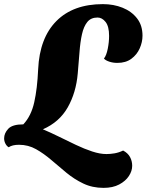

<svg xmlns="http://www.w3.org/2000/svg" viewBox="-64 -702 711 931"><path d="M438 209Q384 209 340 188Q296 167 258.5 136Q221 105 185 74Q149 43 111 21.5Q73 0 28 0Q-4 0 -22 12Q-32 6 -38 -6Q-44 -18 -44 -31Q-44 -56 -24 -77.5Q-4 -99 49 -99Q87 -139 102 -206Q117 -273 121 -366Q128 -518 209.5 -600Q291 -682 435 -682Q487 -682 530.5 -664.5Q574 -647 600.5 -613Q627 -579 627 -529Q627 -498 613.5 -467.5Q600 -437 573 -417Q546 -397 505 -397Q484 -397 466 -403Q448 -409 440 -418Q452 -433 458.5 -465.5Q465 -498 465 -528Q465 -574 448 -595.5Q431 -617 409 -617Q377 -617 359.5 -595.5Q342 -574 333.5 -536Q325 -498 321.5 -449Q318 -400 313 -346Q305 -253 264.5 -181.5Q224 -110 144 -75Q182 -59 222.5 -39Q263 -19 304 0.5Q345 20 383 32.5Q421 45 452 45Q471 45 491.5 41.5Q512 38 533 28Q556 40 566.5 59.5Q577 79 577 102Q577 127 561 151.5Q545 176 514 192.5Q483 209 438 209Z"/></svg>

Font: Sansita Swashed ExtraBold
Style: Regular
Weight: 800
Designer: Pablo Cosgaya
Foundry: Omnibus-Type
Version: Version 1.003; ttfautohint (v1.8.3)